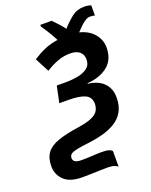

<svg xmlns="http://www.w3.org/2000/svg" viewBox="-233 -968 1022 1296"><g transform="rotate(-20 278.5 -320.0)"><path d="M387.2 227.1Q379.4 219.2 361.3 213.1Q343.3 207 315.9 207Q289.6 207 256.6 208Q223.6 209 191.2 210Q158.7 210.9 133.8 210.9Q44.9 210.9 2.9 170.2Q-39.1 129.4 -39.1 71.8Q-39.1 11.2 -12.9 -24.7Q13.2 -60.5 70.3 -81.1Q127.4 -101.6 219.2 -115.2Q287.6 -125 322.5 -141.1Q357.4 -157.2 369.6 -179Q381.8 -200.7 381.8 -227.1Q381.8 -275.9 340.8 -293.9Q299.8 -312 226.1 -312H157.2L182.1 -430.2H244.1Q291.5 -430.2 334.2 -438.2Q377 -446.3 404.1 -467.3Q431.2 -488.3 431.2 -527.8Q431.2 -562.5 408 -582.8Q384.8 -603 338.9 -603Q293 -603 249.5 -586.9Q206.1 -570.8 163.1 -543L109.9 -645Q151.9 -672.4 195.1 -691.2Q238.3 -710 292 -717.8Q267.1 -769 217.8 -840.8V-853H298.8Q322.3 -829.1 339.6 -810.1Q356.9 -791 374 -768.1Q411.6 -809.6 448.2 -838.4Q484.9 -867.2 536.1 -867.2Q551.8 -867.2 564.2 -865Q576.7 -862.8 585.9 -858.9V-786.1Q578.1 -788.6 569.8 -789.8Q561.5 -791 550.8 -791Q532.2 -791 509 -774.4Q485.8 -757.8 446.8 -715.8Q513.2 -699.2 549.6 -655.5Q585.9 -611.8 585.9 -558.1Q585.9 -470.2 529.1 -425Q472.2 -379.9 382.8 -374V-370.1Q457 -360.8 495.6 -320.6Q534.2 -280.3 534.2 -217.8Q534.2 -157.2 511 -116.7Q487.8 -76.2 447 -51Q406.2 -25.9 352.5 -12Q298.8 2 237.8 8.8Q167 17.1 137.5 27.6Q107.9 38.1 107.9 64Q107.9 100.1 166 100.1Q212.4 100.1 243.7 97.7Q274.9 95.2 313 95.2Q346.2 95.2 363.3 100.6Q380.4 106 387.2 115.2Z"/></g></svg>

Font: Open Sans
Style: Bold Italic
Weight: 700
Italic angle: -12°
Designer: Monotype Design Team
Foundry: Monotype Imaging Inc.
Version: Version 3.003; ttfautohint (v1.8.4)